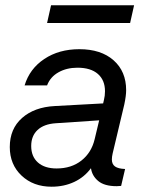

<svg xmlns="http://www.w3.org/2000/svg" viewBox="-20 -696 547 726"><path d="M158 -609 173 -676H487L472 -609ZM406 -116Q403 -103 403 -93Q403 -75 415 -66.5Q427 -58 453 -57L438 7L421 8Q375 8 351.5 -11.5Q328 -31 324 -60Q299 -26 260.5 -8Q222 10 175 10Q106 10 61.5 -32Q17 -74 17 -140Q17 -209 63.5 -250Q110 -291 187 -295L370 -305L373 -318Q377 -334 377 -351Q377 -393 350 -416.5Q323 -440 273 -440Q232 -440 201 -422.5Q170 -405 158 -373H73Q92 -436 147.5 -473Q203 -510 280 -510Q362 -510 409.5 -468Q457 -426 457 -355Q457 -334 450 -301ZM338 -170 355 -241 191 -230Q146 -227 122 -204.5Q98 -182 98 -144Q98 -104 123.5 -81.5Q149 -59 194 -59Q250 -59 288 -89Q326 -119 338 -170Z"/></svg>

Font: CBA Beacon Sans
Style: Italic
Weight: 400
Italic angle: -13°
Designer: Wei Huang
Foundry: Wei Huang
Version: Version 1.002